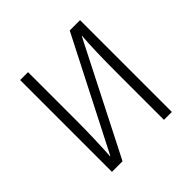

<svg xmlns="http://www.w3.org/2000/svg" viewBox="-173 -849 1013 1013"><g transform="rotate(-45 333.5 -342.5)"><path d="M169 -330Q169 -252 166.5 -181Q164 -110 161 -65H163L480 -685H557V0H498V-354Q498 -432 500 -502.5Q502 -573 506 -619H504L189 0H110V-685H169Z"/></g></svg>

Font: Jldddboxgfspflltxgxzjzlszac
Style: Regular
Weight: 300
Designer: Carrois Corporate & Edenspiekermann
Foundry: Carrois Corporate GbR & Edenspiekermann AG
Version: Version 2.001